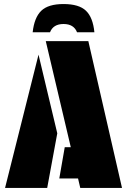

<svg xmlns="http://www.w3.org/2000/svg" viewBox="-20 -932 630 952"><path d="M207 -728H418L585 0H378L367 -47H274L301 -202H331ZM214 0H5L171 -661L264 -271ZM295 -912Q372 -912 406.5 -878.5Q441 -845 448 -772H362Q346 -813 295 -813Q244 -813 228 -772H142Q150 -845 184.5 -878.5Q219 -912 295 -912Z"/></svg>

Font: Protest Guerrilla
Style: Regular
Weight: 400
Designer: Octavio Pardo
Foundry: Ashler Design
Version: Version 2.005; ttfautohint (v1.8.4.7-5d5b)